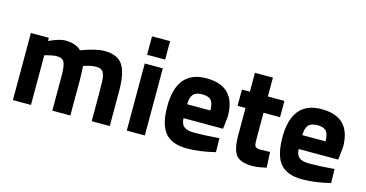

<svg xmlns="http://www.w3.org/2000/svg" viewBox="-75 -1034 2627 1379"><g transform="rotate(15 1239.0 -344.5)"><path d="M201.2 0H66.9V-499H200.2V-475.1Q232.9 -490.7 268.1 -502Q300.8 -511.2 317.9 -511.2Q398.9 -511.2 439.9 -470.2Q549.3 -511.2 610.8 -511.2Q710 -511.2 748.5 -452.6Q787.1 -394 787.1 -261.2V0H652.8V-206.1Q652.8 -302.7 647.9 -329.6Q640.6 -371.6 612.8 -381.8Q600.6 -386.2 583 -386.2Q565.4 -386.2 542.2 -381.6Q519 -377 504.9 -372.1L490.2 -367.2Q494.1 -297.9 494.1 -258.8V0H359.9V-256.8Q359.9 -330.1 346.9 -358.2Q334 -386.2 290 -386.2Q275.4 -386.2 253.2 -382.1Q231 -377.9 215.8 -373.5L201.2 -369.1Z M913.6 0V-499H1047.9V0ZM913.6 -564V-701.2H1047.9V-564Z M1385.3 -110.8Q1421.9 -110.8 1468 -113Q1514.2 -115.2 1542 -117.7L1570.3 -120.1L1572.3 -16.1Q1457 12.2 1364.3 12.2Q1251 12.2 1200.2 -48.1Q1149.4 -108.4 1149.4 -243.2Q1149.4 -511.2 1370.1 -511.2Q1480 -511.2 1534.2 -455.3Q1588.4 -399.4 1588.4 -286.1L1578.1 -191.9H1284.2Q1285.2 -148.9 1308.3 -129.9Q1331.5 -110.8 1385.3 -110.8ZM1283.2 -294.9H1456.1Q1456.1 -348.1 1436.8 -370.1Q1417.5 -392.1 1370.1 -392.1Q1323.2 -392.1 1303.7 -368.9Q1284.2 -345.7 1283.2 -294.9Z M1952.1 -377.9H1829.1V-189Q1829.1 -169.9 1829.3 -161.6Q1829.6 -153.3 1831.8 -142.3Q1834 -131.3 1838.4 -127Q1842.8 -122.6 1850.6 -119.4Q1858.4 -116.2 1871.1 -116.2L1947.3 -118.2L1953.1 -2.9Q1886.2 12.2 1851.1 12.2Q1760.7 12.2 1728 -28.6Q1695.3 -69.3 1695.3 -178.2V-377.9H1636.2V-499H1695.3V-639.2H1829.1V-499H1952.1Z M2241.7 -110.8Q2278.3 -110.8 2324.5 -113Q2370.6 -115.2 2398.4 -117.7L2426.8 -120.1L2428.7 -16.1Q2313.5 12.2 2220.7 12.2Q2107.4 12.2 2056.6 -48.1Q2005.9 -108.4 2005.9 -243.2Q2005.9 -511.2 2226.6 -511.2Q2336.4 -511.2 2390.6 -455.3Q2444.8 -399.4 2444.8 -286.1L2434.6 -191.9H2140.6Q2141.6 -148.9 2164.8 -129.9Q2188 -110.8 2241.7 -110.8ZM2139.6 -294.9H2312.5Q2312.5 -348.1 2293.2 -370.1Q2273.9 -392.1 2226.6 -392.1Q2179.7 -392.1 2160.2 -368.9Q2140.6 -345.7 2139.6 -294.9Z"/></g></svg>

Font: TitilliumText25L
Style: 999 wt
Weight: 900
Designer: Accademia di Belle Arti di Urbino and others
Foundry: Accademia di Belle Arti di Urbino and others.
Version: Version 25.000